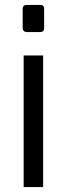

<svg xmlns="http://www.w3.org/2000/svg" viewBox="-20 -759 271 779"><path d="M72 -645V-723Q72 -739 88 -739H144Q159 -739 159 -723V-645Q159 -629 144 -629H88Q81 -629 76.5 -633.5Q72 -638 72 -645ZM76 -534H155V0H76Z"/></svg>

Font: Exo
Style: Regular
Weight: 400
Designer: Natanael Gama
Foundry: Natanael Gama
Version: Version 1.500; ttfautohint (v1.6)